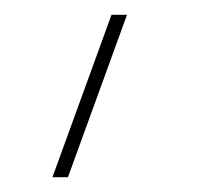

<svg xmlns="http://www.w3.org/2000/svg" viewBox="-20 -130 268 260"><path d="M72 110H51L131 -110H152Z"/></svg>

Font: Mplus 1p Thin
Style: Regular
Weight: 250
Version: Version 1.061